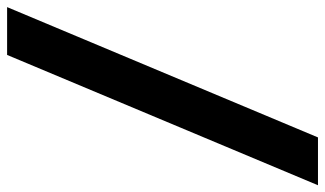

<svg xmlns="http://www.w3.org/2000/svg" viewBox="-256 -610 937 554"><g transform="rotate(-90 213.0 -332.5)"><path d="M-44 116 332 -781H470L94 116Z"/></g></svg>

Font: Host Grotesk ExtraBold
Style: Italic
Weight: 800
Italic angle: -8°
Designer: Doğukan Karapınar
Foundry: Element Type
Version: Version 1.003; ttfautohint (v1.8.4.7-5d5b)